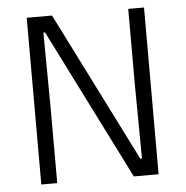

<svg xmlns="http://www.w3.org/2000/svg" viewBox="-48 -686 709 733"><g transform="rotate(-5 306.0 -319.5)"><path d="M178 -639 466 -65.5H472.5L470 -347.5V-639H530.5V0H435.5L146 -577H139.5L142 -279V0H81V-639Z"/></g></svg>

Font: Anek Bangla Light
Style: Regular
Weight: 300
Designer: Sulekha Rajkumar (Bangla), Yesha Goshar (Latin)
Foundry: Ek Type
Version: Version 1.003